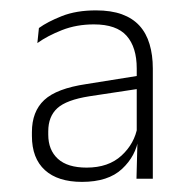

<svg xmlns="http://www.w3.org/2000/svg" viewBox="-20 -666 372 370"><path d="M243 -321.5 245 -398.5 243.5 -401V-506V-534Q243.5 -575 224 -597Q204.5 -619 161 -619Q127.5 -619 99.5 -608Q71.5 -597 52 -583L55 -612Q71.5 -624 99.2 -635Q127 -646 165 -646Q194 -646 214.8 -638.5Q235.5 -631 248.8 -616.5Q262 -602 268.2 -581Q274.5 -560 274.5 -534V-321.5ZM138 -315.5Q91.5 -315.5 66.5 -338.2Q41.5 -361 41.5 -404V-411.5Q41.5 -451 65.2 -473.2Q89 -495.5 146.5 -504L249.5 -520.5L251.5 -495.5L152.5 -480.5Q108 -473.5 90.5 -457.5Q73 -441.5 73 -413V-406.5Q73 -377 91.5 -360Q110 -343 147 -343Q189 -343 214.2 -366.2Q239.5 -389.5 245 -422L253.5 -400H247Q242 -365.5 215.2 -340.5Q188.5 -315.5 138 -315.5Z"/></svg>

Font: Anek Bangla ExtraLight
Style: Regular
Weight: 250
Designer: Sulekha Rajkumar (Bangla), Yesha Goshar (Latin)
Foundry: Ek Type
Version: Version 1.003